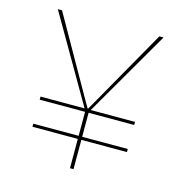

<svg xmlns="http://www.w3.org/2000/svg" viewBox="-100 -751 799 842"><g transform="rotate(15 300.0 -330.0)"><path d="M292 0V-133H86V-147H292V-256H86V-270H286L60 -660H79L285 -297L299 -273H301L315 -297L521 -660H540L314 -270H515V-256H308V-147H515V-133H308V0Z"/></g></svg>

Font: Elaine Sans Thin
Style: Regular
Weight: 250
Designer: Wei Huang
Foundry: Wei Huang
Version: Version 2.001;December 24, 2019;FontCreator 12.0.0.2547 64-b